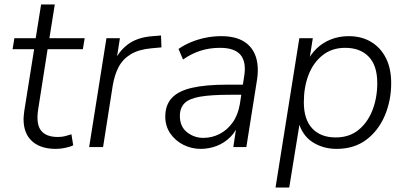

<svg xmlns="http://www.w3.org/2000/svg" viewBox="-20 -655 1809 855"><path d="M229 8Q176 8 141.5 -12.5Q107 -33 93.5 -70.5Q80 -108 88 -160L132 -436H36L44 -485H139L163 -635H224L200 -485H357L349 -436H192L150 -168Q140 -103 162.5 -74Q185 -45 238 -45Q256 -45 271 -49Q286 -53 298 -57L306 -8Q295 -2 272.5 3Q250 8 229 8Z M377 0 454 -485H514L496 -370H485Q504 -422 547 -455.5Q590 -489 660 -494L697 -497L699 -444L655 -440Q598 -435 562.5 -413.5Q527 -392 508.5 -357Q490 -322 482 -274L439 0Z M874 8Q833 8 797 -10Q761 -28 738.5 -60.5Q716 -93 716 -136Q716 -187 745 -218.5Q774 -250 835 -264Q896 -278 991 -278H1072L1065 -233H1005Q920 -233 871 -224.5Q822 -216 801.5 -195Q781 -174 781 -139Q781 -91 813 -66Q845 -41 885 -41Q924 -41 958 -58.5Q992 -76 1016 -109.5Q1040 -143 1048 -191L1067 -313Q1078 -377 1052 -409.5Q1026 -442 960 -442Q914 -442 874 -429.5Q834 -417 795 -390L775 -437Q799 -454 830 -467Q861 -480 895.5 -487Q930 -494 965 -494Q1028 -494 1066.5 -470Q1105 -446 1119.5 -401.5Q1134 -357 1124 -296L1077 0H1019L1036 -113H1046Q1033 -72 1006 -45Q979 -18 944.5 -5Q910 8 874 8Z M1207 180 1313 -485H1373L1356 -377H1346Q1363 -413 1390 -439Q1417 -465 1453.5 -479.5Q1490 -494 1533 -494Q1590 -494 1632.5 -468.5Q1675 -443 1698.5 -396.5Q1722 -350 1722 -285Q1722 -207 1693.5 -140Q1665 -73 1611 -32.5Q1557 8 1479 8Q1419 8 1372 -22Q1325 -52 1308 -116H1316L1268 180ZM1475 -43Q1535 -43 1576 -76Q1617 -109 1638.5 -164Q1660 -219 1660 -285Q1660 -363 1622 -402.5Q1584 -442 1517 -442Q1458 -442 1416.5 -409Q1375 -376 1354 -321.5Q1333 -267 1333 -200Q1333 -123 1370.5 -83Q1408 -43 1475 -43Z"/></svg>

Font: Nunito Sans 12pt Light
Style: Italic
Weight: 300
Italic angle: -9°
Designer: Vernon Adams
Foundry: Vernon Adams
Version: Version 3.101;gftools[0.9.27]